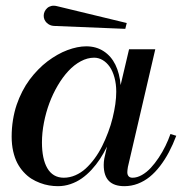

<svg xmlns="http://www.w3.org/2000/svg" viewBox="-20 -629 650 659"><path d="M165 -540Q150.6 -540.8 140.3 -550.8Q130 -560.9 130 -575Q130 -582.2 133.1 -589.1Q136.2 -596 142 -601.2Q147.8 -606.5 156.1 -608.5Q164.5 -610.5 175 -608L415 -550L410 -530ZM585 -163Q573.4 -132.4 559.7 -106.6Q546 -80.8 529.2 -58.9Q512.4 -37.1 493.8 -22Q475.1 -6.9 452.9 1.6Q430.8 10 407 10Q371.5 10 353.8 -7.9Q336 -25.9 336 -63Q336 -73 338 -85L347.2 -125.9Q336 -102.9 323.1 -83.2Q310.2 -63.6 294.1 -46.2Q278 -28.8 260.4 -16.5Q242.9 -4.2 221.9 2.9Q201 10 179 10Q163.6 10 148.4 7.4Q133.2 4.9 117.4 -1.1Q101.5 -7 87.4 -15.9Q73.4 -24.9 60.9 -38.6Q48.4 -52.2 39.4 -69.4Q30.5 -86.5 25.2 -109.8Q20 -133 20 -160Q20 -189.4 24.5 -217.2Q29 -245.1 37.1 -269.1Q45.2 -293 56.6 -315.1Q67.9 -337.2 81.6 -355.6Q95.2 -373.9 110.9 -389.9Q126.5 -406 143.1 -418.5Q159.8 -431 177 -440.8Q194.2 -450.6 211.4 -457Q228.5 -463.4 244.8 -466.7Q261.1 -470 276 -470Q310.1 -470 335.8 -453.2Q361.5 -436.5 376.1 -406.8Q390.6 -377 394 -337L423 -460H513L419 -56Q417 -44 417 -38Q417 -29.2 421.4 -24.1Q425.8 -19 435 -19Q450.6 -19 467 -28.3Q483.4 -37.6 497.5 -52.8Q511.6 -68 524.8 -87.8Q537.9 -107.5 547.9 -128.1Q557.9 -148.6 565 -169ZM379 -314Q379 -340.6 372.9 -362.9Q366.8 -385.2 356.4 -400Q346 -414.8 332.2 -422.9Q318.4 -431 303 -431Q280.1 -431 257.2 -418.7Q234.2 -406.4 214.8 -385.4Q195.2 -364.4 178.3 -335.7Q161.4 -307 149.5 -275.1Q137.6 -243.1 130.8 -208.1Q124 -173 124 -140Q124 -112 128.6 -89.8Q133.2 -67.6 142.4 -51.8Q151.5 -35.9 165.8 -27.4Q180.1 -19 199 -19Q219.2 -19 238.6 -27.4Q257.9 -35.8 274 -50.4Q290.1 -65.1 304.7 -84.9Q319.2 -104.6 330.6 -127.5Q342 -150.4 351.2 -175Q360.5 -199.6 366.5 -224.1Q372.5 -248.5 375.8 -271.4Q379 -294.4 379 -314Z"/></svg>

Font: Bodoni* 11
Style: Italic
Weight: 400
Italic angle: -13°
Version: Version 1.002